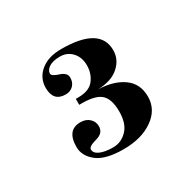

<svg xmlns="http://www.w3.org/2000/svg" viewBox="-70 -643 399 392"><g transform="rotate(-30 129.0 -446.5)"><path d="M113 -567Q204 -567 204 -512Q204 -490 186.5 -474.5Q169 -459 137 -458Q173 -457 195.5 -441Q218 -425 218 -394.5Q218 -364 191 -345Q164 -326 121.5 -326Q79 -326 59.5 -341.5Q40 -357 40 -378Q40 -418 72 -418Q85 -418 93 -410.5Q101 -403 101 -392Q101 -376 82 -371Q63 -366 63 -359Q63 -350 74.5 -345Q86 -340 105 -340Q124 -340 138 -354.5Q152 -369 152 -397.5Q152 -426 139.5 -438Q127 -450 94 -450H88V-464H94Q120 -464 131 -478.5Q142 -493 142 -512Q142 -531 131 -543Q120 -555 103 -555Q86 -555 77 -549Q68 -543 68 -535Q68 -529 84 -524Q100 -519 100 -507.5Q100 -496 93 -489Q86 -482 75 -482Q46 -482 46 -514Q46 -537 64 -552Q82 -567 113 -567Z"/></g></svg>

Font: Rozha One
Style: Regular
Weight: 400
Designer: Tim Donaldson, Indian Type Foundry
Foundry: Indian Type Foundry
Version: Version 1.300;PS 1.0;hotconv 1.0.78;makeotf.lib2.5.61930; tt